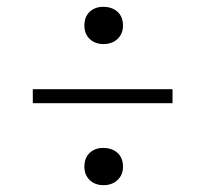

<svg xmlns="http://www.w3.org/2000/svg" viewBox="-20 -623 600 562"><path d="M340 -548Q340 -524 324 -509Q308 -494 283 -494Q258 -494 242.5 -509Q227 -524 227 -548Q227 -574 242.5 -588.5Q258 -603 282 -603Q308 -603 324 -588.5Q340 -574 340 -548ZM340 -135Q340 -111 324 -96Q308 -81 283 -81Q258 -81 242.5 -96Q227 -111 227 -135Q227 -161 242.5 -175.5Q258 -190 282 -190Q308 -190 324 -175.5Q340 -161 340 -135ZM485 -362V-321H76V-362Z"/></svg>

Font: Roboto Serif Thin
Style: Regular
Weight: 250
Designer: Greg Gazdowicz
Foundry: Commercial Type
Version: Version 1.004